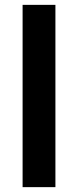

<svg xmlns="http://www.w3.org/2000/svg" viewBox="-20 -770 321 790"><path d="M208 0H73V-750H208Z"/></svg>

Font: Mohave Light
Style: Bold
Weight: 700
Version: Version 2.003